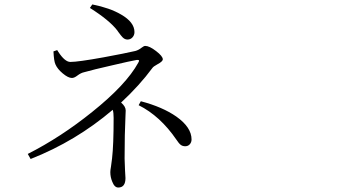

<svg xmlns="http://www.w3.org/2000/svg" viewBox="-20 -797 1540 854"><path d="M505.9 37.1Q489.3 37.1 479.5 11.7Q470.7 -8.8 470.7 -31.2Q470.7 -40 473.6 -55.7Q476.6 -75.2 478.5 -92.8Q485.4 -152.3 485.4 -272.5Q485.4 -296.9 481.4 -308.6Q317.4 -168.9 116.2 -89.8L103.5 -112.3Q250 -186.5 389.6 -298.8Q541 -419.9 594.7 -517.6Q599.6 -525.4 598.1 -528.3Q596.7 -531.2 587.9 -530.3Q563.5 -526.4 476.6 -505.9Q394.5 -487.3 353.5 -475.6Q339.8 -472.7 324.2 -460.9Q310.5 -450.2 299.8 -450.2Q283.2 -450.2 258.8 -470.7Q235.4 -490.2 226.6 -510.7Q219.7 -525.4 217.8 -568.4L234.4 -574.2Q236.3 -571.3 239.3 -566.4Q268.6 -521.5 293 -521.5Q327.1 -521.5 440.4 -542Q536.1 -559.6 582 -570.3Q596.7 -574.2 611.3 -585.9Q620.1 -592.8 626 -592.8Q644.5 -592.8 674.3 -569.8Q704.1 -546.9 704.1 -533.2Q704.1 -523.4 679.7 -510.7Q662.1 -501 658.2 -495.1Q600.6 -417 518.6 -340.8Q539.1 -323.2 539.1 -305.7Q539.1 -298.8 538.1 -280.3Q534.2 -203.1 534.2 -91.8Q534.2 -75.2 536.1 -40Q538.1 -13.7 538.1 -4.9Q538.1 37.1 505.9 37.1ZM803.7 -146.5Q792 -146.5 783.7 -152.8Q775.4 -159.2 764.6 -175.8Q692.4 -281.2 596.7 -329.1L606.4 -346.7Q703.1 -321.3 764.6 -278.3Q832 -230.5 832 -176.8Q832 -164.1 824.2 -155.3Q816.4 -146.5 803.7 -146.5ZM546.9 -621.1Q535.2 -621.1 525.4 -630.9Q519.5 -636.7 505.9 -655.3Q503.9 -659.2 502 -661.1Q466.8 -707 379.9 -761.7L390.6 -777.3Q468.8 -761.7 518.6 -732.4Q578.1 -698.2 578.1 -654.3Q578.1 -640.6 569.3 -630.9Q560.5 -621.1 546.9 -621.1Z"/></svg>

Font: Bpmf GenRyu Min R
Style: R
Weight: 400
Foundry: But Ko
Version: Version 1.320